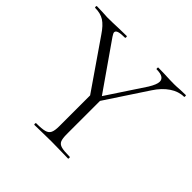

<svg xmlns="http://www.w3.org/2000/svg" viewBox="-164 -780 936 936"><g transform="rotate(45 304.0 -312.5)"><path d="M611 -613Q574 -613 539 -589.5Q504 -566 476 -523L335 -309V-81Q335 -50 341 -36Q347 -22 365 -17Q383 -12 423 -12Q426 -12 426 -6Q426 0 423 0Q393 0 376 -1L308 -2L240 -1Q222 0 192 0Q189 0 189 -6Q189 -12 192 -12Q231 -12 249.5 -17Q268 -22 275 -36.5Q282 -51 282 -81V-294L111 -542Q85 -581 60 -597Q35 -613 -2 -613Q-5 -613 -5 -619Q-5 -625 -2 -625L35 -624Q59 -622 71 -622Q104 -622 152 -624L204 -625Q206 -625 206 -619Q206 -613 204 -613Q174 -613 160.5 -608.5Q147 -604 147 -594Q147 -588 157 -573L325 -332L453 -526Q475 -562 475 -581Q475 -613 421 -613Q419 -613 419 -619Q419 -625 421 -625L466 -624Q504 -622 533 -622Q550 -622 574 -624L611 -625Q613 -625 613 -619Q613 -613 611 -613Z"/></g></svg>

Font: Cormorant Infant Light
Style: Regular
Weight: 300
Designer: Christian Thalmann (Catharsis Fonts)
Version: Version 3.000